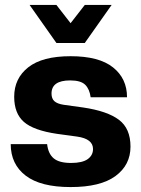

<svg xmlns="http://www.w3.org/2000/svg" viewBox="-20 -756 578 786"><path d="M269 9.8Q146 9.8 85 -37.1Q23.9 -84 23.9 -166H172.9Q177.2 -127 199.7 -107.9Q222.2 -88.9 271 -88.9Q316.9 -88.9 338.9 -104.5Q360.8 -120.1 360.8 -146Q360.8 -187.5 295.9 -196.8L213.9 -208Q117.2 -222.2 77.6 -257.1Q38.1 -292 38.1 -359.9Q38.1 -435.1 95.7 -480.5Q153.3 -525.9 269 -525.9Q385.3 -525.9 442.6 -480.2Q500 -434.6 500 -357.9H351.1Q346.7 -391.1 328.9 -408.9Q311 -426.8 267.1 -426.8Q190.9 -426.8 190.9 -373Q190.9 -352.5 202.6 -341.8Q214.4 -331.1 240.2 -327.1L320.8 -315.9Q419.4 -301.3 466.8 -265.6Q514.2 -230 514.2 -155.8Q514.2 -80.6 452.9 -35.4Q391.6 9.8 269 9.8ZM327.1 -580.1H210.9L101.1 -735.8H210.9L269 -661.1L327.1 -735.8H437Z"/></svg>

Font: Creato Display ExtraBold
Style: Regular
Weight: 800
Version: Version 1.000